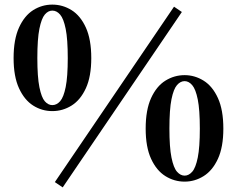

<svg xmlns="http://www.w3.org/2000/svg" viewBox="-20 -778 1028 833"><path d="M207 -296Q162 -296 124 -320Q86 -344 62.5 -395Q39 -446 39 -526Q39 -607 62.5 -658.5Q86 -710 124 -734Q162 -758 207 -758Q252 -758 290.5 -734Q329 -710 352.5 -658.5Q376 -607 376 -526Q376 -446 352.5 -395Q329 -344 290.5 -320Q252 -296 207 -296ZM207 -322Q226 -322 241 -339Q256 -356 265 -400.5Q274 -445 274 -526Q274 -608 265 -652.5Q256 -697 241 -714.5Q226 -732 207 -732Q189 -732 174.5 -715Q160 -698 151 -653.5Q142 -609 142 -526Q142 -444 151 -399.5Q160 -355 174.5 -338.5Q189 -322 207 -322ZM781 10Q736 10 697.5 -14Q659 -38 635.5 -89Q612 -140 612 -220Q612 -301 635.5 -352.5Q659 -404 697.5 -428Q736 -452 781 -452Q825 -452 863.5 -428Q902 -404 925.5 -352.5Q949 -301 949 -220Q949 -140 925.5 -89Q902 -38 863.5 -14Q825 10 781 10ZM781 -16Q799 -16 814 -33Q829 -50 838 -94.5Q847 -139 847 -220Q847 -302 838 -346.5Q829 -391 814 -408.5Q799 -426 781 -426Q763 -426 748 -409Q733 -392 724 -347.5Q715 -303 715 -220Q715 -139 724 -94.5Q733 -50 748 -33Q763 -16 781 -16ZM252 35 218 12 735 -749 769 -726Z"/></svg>

Font: Noto Serif JP Black
Style: Regular
Weight: 900
Designer: Ryoko NISHIZUKA 西塚涼子 (kana & ideographs); Frank Grießhammer (Latin, Greek & Cyrillic); Wenlong ZHANG 张文龙 (bopomofo); San
Foundry: Adobe
Version: Version 2.003-H1;hotconv 1.1.1;makeotfexe 2.6.0